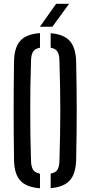

<svg xmlns="http://www.w3.org/2000/svg" viewBox="-20 -980 474 1006"><path d="M189.5 6.5Q118 1 86.2 -34Q54.5 -69 53.5 -142.5Q52.5 -216 52 -279.2Q51.5 -342.5 51.5 -402.2Q51.5 -462 52 -524.2Q52.5 -586.5 53.5 -657.5Q54.5 -731 86.2 -766.2Q118 -801.5 189.5 -806.5V-730Q164 -725.5 153.5 -709.5Q143 -693.5 142.5 -661Q140 -588 139.2 -525.2Q138.5 -462.5 138.5 -402.8Q138.5 -343 139.2 -279Q140 -215 142.5 -139Q143 -106.5 153.5 -90.5Q164 -74.5 189.5 -70ZM245.5 6V-70.5Q271 -75 281 -90.8Q291 -106.5 291.5 -139Q293.5 -213.5 294.8 -276.8Q296 -340 296 -399.8Q296 -459.5 294.8 -523Q293.5 -586.5 291.5 -661Q291 -693.5 281 -709.5Q271 -725.5 245.5 -730V-806Q314.5 -800.5 345.8 -765.2Q377 -730 379 -657.5Q380.5 -586 381.2 -523.8Q382 -461.5 382 -401.8Q382 -342 381.2 -279Q380.5 -216 379 -142.5Q377 -69.5 345.8 -34.8Q314.5 0 245.5 6ZM189 -840 274 -960H342L254.5 -840Z"/></svg>

Font: Big Shoulders Stencil Text Thin Medium
Style: Regular
Weight: 500
Version: Version 2.001